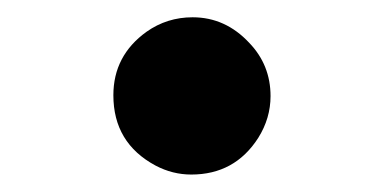

<svg xmlns="http://www.w3.org/2000/svg" viewBox="-20 -490 440 220"><path d="M200.7 -470.2Q238.3 -470.2 265.6 -440.9Q290 -415.5 290 -379.9Q290 -354.5 275.9 -332Q249 -290 199.2 -290Q177.7 -290 158.2 -300.3Q109.9 -326.2 109.9 -380.9Q109.9 -426.3 147.9 -453.6Q171.4 -470.2 200.7 -470.2Z"/></svg>

Font: BIZ UDPGothic
Style: Regular
Weight: 400
Designer: TypeBank Co., Ltd.
Foundry: Morisawa Inc.
Version: Version 1.051